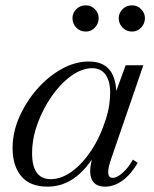

<svg xmlns="http://www.w3.org/2000/svg" viewBox="-20 -684 576 718"><path d="M158 14Q92 14 59.5 -25Q27 -64 27 -130Q27 -189 52 -246Q77 -303 118.5 -350.5Q160 -398 210.5 -426Q261 -454 312 -454Q366 -454 391.5 -420.5Q417 -387 415 -319L405 -317L450 -440H516L394 -85Q372 -19 401 -19Q418 -19 439.5 -38.5Q461 -58 477 -87L495 -75Q470 -32 438.5 -9Q407 14 373 14Q331 14 320.5 -20Q310 -54 333 -116L335 -105Q298 -45 254 -15.5Q210 14 158 14ZM170 -14Q209 -14 248.5 -42.5Q288 -71 321.5 -121.5Q355 -172 376 -239Q385 -267 388.5 -292.5Q392 -318 392 -338Q392 -381 374.5 -405Q357 -429 325 -429Q286 -429 246 -400Q206 -371 173 -323.5Q140 -276 120 -220.5Q100 -165 100 -111Q100 -14 170 -14ZM301 -566Q279 -566 265 -581Q251 -596 251 -616Q251 -635 265 -649.5Q279 -664 301 -664Q321 -664 335 -649.5Q349 -635 349 -616Q349 -596 335 -581Q321 -566 301 -566ZM474 -566Q452 -566 438 -581Q424 -596 424 -616Q424 -635 438 -649.5Q452 -664 474 -664Q494 -664 508 -649.5Q522 -635 522 -616Q522 -596 508 -581Q494 -566 474 -566Z"/></svg>

Font: Baskervville
Style: Italic
Weight: 400
Italic angle: -18°
Designer: ANRT
Foundry: ANRT
Version: Version 1.100